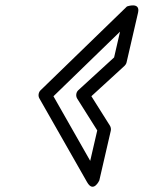

<svg xmlns="http://www.w3.org/2000/svg" viewBox="-20 -788 541 723"><path d="M319.7 -182.3 181.3 -425.5 432 -668.8 409.7 -571.8 274.9 -448.4C265.7 -440 265 -425.7 270.7 -416.7L346.2 -296.9ZM308 -101.9C331.9 -59.8 354 -108.6 354 -108.6L397.2 -295.8C398.5 -301.2 397.6 -309 394 -314.7L324.1 -425.7L449.1 -540.2C452.2 -543 455.5 -548 456.6 -553L499.8 -740.1C509.5 -782.2 458.1 -763.7 458.1 -763.7L132.6 -447.9C125.5 -441 122.4 -427.9 128.2 -417.6Z"/></svg>

Font: Stormning Aesir
Style: Regular
Weight: 400
Designer: Robert Jablonski, Mew Too
Foundry: Cannot Into Space Fonts
Version: Version 0.90